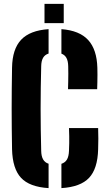

<svg xmlns="http://www.w3.org/2000/svg" viewBox="-20 -959 556 988"><path d="M230 9Q132 3 88.2 -44Q44.5 -91 42 -191Q41 -247 40.5 -298.5Q40 -350 40 -400.2Q40 -450.5 40.5 -502.5Q41 -554.5 42 -611Q43.5 -706.5 88.8 -754.5Q134 -802.5 230 -809V-683.5Q211 -677.5 201.8 -661.8Q192.5 -646 192 -618Q190.5 -563 189.8 -508.5Q189 -454 189 -400Q189 -346 189.8 -292Q190.5 -238 192 -183Q192.5 -155 201.8 -138.8Q211 -122.5 230 -116.5ZM296 9V-116Q315.5 -122.5 324.8 -138.5Q334 -154.5 335 -183Q336 -204.5 336.2 -222.5Q336.5 -240.5 336.2 -259Q336 -277.5 335 -300H485Q486 -276 486 -245.5Q486 -215 485 -191Q482.5 -91 438.5 -44Q394.5 3 296 9ZM330 -500Q330.5 -518.5 331 -538.8Q331.5 -559 331.5 -579.2Q331.5 -599.5 331 -618Q330.5 -645 322 -660.8Q313.5 -676.5 296 -683V-809Q389 -802 433.8 -753Q478.5 -704 481 -610Q481.5 -593.5 481.5 -574.2Q481.5 -555 481 -535.8Q480.5 -516.5 480 -500ZM209 -840V-939H308V-840Z"/></svg>

Font: Big Shoulders Stencil Text Thin Black
Style: Regular
Weight: 900
Version: Version 2.001